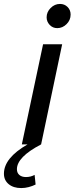

<svg xmlns="http://www.w3.org/2000/svg" viewBox="-106 -734 379 976"><path d="M185 -591Q162 -591 146.5 -607.5Q131 -624 131 -646Q131 -673 151.5 -693.5Q172 -714 199 -714Q222 -714 237.5 -698.5Q253 -683 253 -660Q253 -632 232.5 -611.5Q212 -591 185 -591ZM2 222Q-38 222 -62 202Q-86 182 -86 149Q-86 69 34 0H5L113 -509H210L103 0Q-20 64 -20 126Q-20 145 -7.5 155.5Q5 166 26 166Q50 166 70 155L75 204Q59 212 40 217Q21 222 2 222Z"/></svg>

Font: Red Hat Display Medium
Style: Italic
Weight: 500
Italic angle: -12°
Designer: Pentagram, MCKL
Foundry: Pentagram, MCKL
Version: Version 1.023; ttfautohint (v1.8.3)